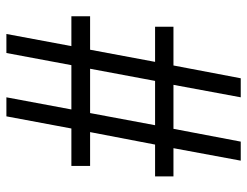

<svg xmlns="http://www.w3.org/2000/svg" viewBox="-104 -650 754 585"><g transform="rotate(-90 272.5 -357.0)"><path d="M114 -205 76 0H134L173 -205H307L269 0H327L366 -205H484V-261H377L414 -459H516V-516H425L462 -714H404L367 -516H232L269 -714H211L174 -516H60V-459H163L125 -261H28V-205ZM319 -261H184L221 -459H356Z"/></g></svg>

Font: Noto Serif Sinhala SemiCondensed
Style: Regular
Weight: 400
Width: 4
Designer: Jelle Bosma - Monotype Design Team
Foundry: Monotype Imaging Inc.
Version: Version 2.007